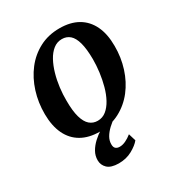

<svg xmlns="http://www.w3.org/2000/svg" viewBox="-182 -685 939 1012"><g transform="rotate(-30 287.0 -179.0)"><path d="M330 -566Q396 -566 441.8 -539.8Q487.5 -513.5 511.8 -463.2Q536 -413 536 -340Q536.5 -270.5 516.2 -207Q496 -143.5 457.8 -94.2Q419.5 -45 365 -16.2Q310.5 12.5 242.5 12.5Q177.5 12.5 131.8 -13.8Q86 -40 62 -90.2Q38 -140.5 37.5 -212Q37 -282.5 57.2 -346.5Q77.5 -410.5 115.5 -459.8Q153.5 -509 207.8 -537.5Q262 -566 330 -566ZM312.5 -510.5Q283 -510.5 260 -492.2Q237 -474 220.2 -443.2Q203.5 -412.5 192.5 -374.2Q181.5 -336 176.5 -295.2Q171.5 -254.5 172 -217Q172 -154 183 -115.8Q194 -77.5 214.2 -60Q234.5 -42.5 262.5 -42.5Q292 -42.5 314.5 -60.8Q337 -79 353.8 -109.8Q370.5 -140.5 381 -179Q391.5 -217.5 396.8 -258.2Q402 -299 402 -336.5Q401.5 -399.5 391 -437.8Q380.5 -476 360.8 -493.2Q341 -510.5 312.5 -510.5ZM246 207.5Q199 207 178 186.8Q157 166.5 157 137.5Q157 110 170.5 86.2Q184 62.5 205.8 42.2Q227.5 22 253.5 5.8Q279.5 -10.5 304 -23L328.5 -34.5L354.5 -20Q326.5 -1.5 305.5 18.2Q284.5 38 273 58.2Q261.5 78.5 261.5 99.5Q261 118 270 126Q279 134 294.5 134Q312 134 331 125Q350 116 368.5 101L382 145.5Q364.5 167.5 328.5 187.5Q292.5 207.5 246 207.5Z"/></g></svg>

Font: Merriweather 24pt SemiBold
Style: Italic
Weight: 600
Italic angle: -7.8°
Version: Version 2.101